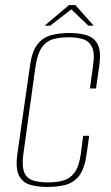

<svg xmlns="http://www.w3.org/2000/svg" viewBox="-20 -730 442 762"><path d="M167 12Q128 12 98.5 3Q69 -6 55 -34Q41 -62 49 -120L99 -469Q107 -527 129 -554.5Q151 -582 183.5 -590.5Q216 -599 255 -599Q295 -599 324.5 -590Q354 -581 368 -553.5Q382 -526 374 -469L361 -379H337L349 -467Q357 -518 345.5 -542.5Q334 -567 309.5 -574.5Q285 -582 252 -582Q218 -582 191 -574.5Q164 -567 146.5 -542.5Q129 -518 121 -467L73 -121Q66 -70 76.5 -45.5Q87 -21 112 -13.5Q137 -6 170 -6Q204 -6 231 -13.5Q258 -21 276 -45.5Q294 -70 301 -121L310 -191H334L324 -120Q316 -61 294.5 -33Q273 -5 240.5 3.5Q208 12 167 12ZM157 -628 254 -710H279L352 -628H331L263 -693L179 -628Z"/></svg>

Font: Alumni Sans SC Thin
Style: Italic
Weight: 100
Italic angle: -8°
Designer: Robert E. Leuschke
Foundry: Robert E. Leuschke
Version: Version 1.016